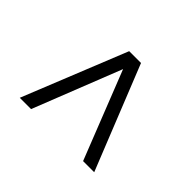

<svg xmlns="http://www.w3.org/2000/svg" viewBox="-91 -729 757 757"><g transform="rotate(-45 287.5 -350.5)"><path d="M70 -558V-495L438 -350L70 -205V-143L505 -317V-383Z"/></g></svg>

Font: Montserrat Lite
Style: Regular
Weight: 400
Designer: Julieta Ulanovsky
Foundry: Julieta Ulanovsky
Version: Version 7.200;PS 007.200;hotconv 1.0.88;makeotf.lib2.5.64775